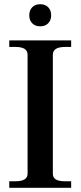

<svg xmlns="http://www.w3.org/2000/svg" viewBox="-20 -892 383 912"><path d="M119 -819Q119 -843 133 -857.5Q147 -872 171 -872Q195 -872 209 -857.5Q223 -843 223 -819Q223 -796 209 -781.5Q195 -767 171 -767Q147 -767 133 -781.5Q119 -796 119 -819ZM24 -31H54Q111 -31 111 -67V-632Q111 -669 54 -669H24V-700H318V-669H289Q231 -669 231 -632V-67Q231 -48 245.5 -39.5Q260 -31 289 -31H318V0H24Z"/></svg>

Font: Taviraj Medium
Style: Regular
Weight: 500
Designer: Katatrad Team
Foundry: CadsonDemak
Version: Version 1.001